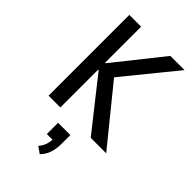

<svg xmlns="http://www.w3.org/2000/svg" viewBox="-294 -798 1185 1185"><g transform="rotate(45 298.5 -205.5)"><path d="M90 0V-705H193V-391H198L448 -705H572L269 -333L277 -389L593 0H458L198 -329H193V0ZM307 294 264 264Q283 243 291.5 217.5Q300 192 300 163L316 175H250V77H357V153Q357 195 346 230Q335 265 307 294Z"/></g></svg>

Font: Nunito Sans 7pt Condensed SemiBold
Style: Regular
Weight: 600
Width: 3
Designer: Vernon Adams
Foundry: Vernon Adams
Version: Version 3.101;gftools[0.9.27]